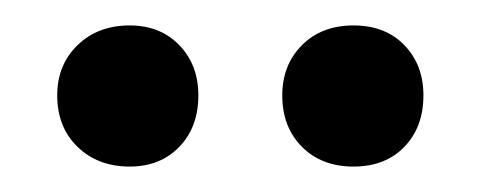

<svg xmlns="http://www.w3.org/2000/svg" viewBox="-20 -720 379 151"><path d="M25 -645Q25 -669 41 -684.5Q57 -700 82 -700Q106 -700 121 -684.5Q136 -669 136 -645Q136 -620 121 -604.5Q106 -589 82 -589Q57 -589 41 -604.5Q25 -620 25 -645ZM202 -645Q202 -669 217.5 -684.5Q233 -700 258 -700Q283 -700 298 -684.5Q313 -669 313 -645Q313 -620 298 -604.5Q283 -589 258 -589Q233 -589 217.5 -604.5Q202 -620 202 -645Z"/></svg>

Font: Barlow_Medium_SS
Style: Regular
Weight: 500
Designer: Jeremy Tribby
Foundry: Jeremy Tribby
Version: Version 1.101 August 23, 2024